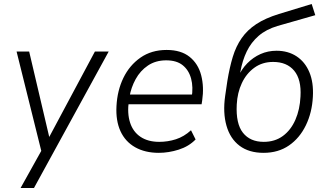

<svg xmlns="http://www.w3.org/2000/svg" viewBox="-20 -757 1643 961"><path d="M83 184 195 -17 191 16 63 -499H126L231 -52H216L455 -499H524L150 184Z M775 8Q706 8 656.5 -20Q607 -48 583 -100.5Q559 -153 563 -226Q567 -304 597.5 -367Q628 -430 683 -468.5Q738 -507 814 -507Q886 -507 929 -472.5Q972 -438 987 -380Q1002 -322 992 -254L989 -235H606L614 -284H960L939 -267Q948 -321 936.5 -363.5Q925 -406 894.5 -430.5Q864 -455 812 -455Q759 -455 720.5 -429Q682 -403 659 -361Q636 -319 628 -272L625 -252Q616 -190 631 -143.5Q646 -97 683.5 -72Q721 -47 777 -47Q820 -47 860.5 -60Q901 -73 936 -105L959 -59Q925 -24 874.5 -8Q824 8 775 8Z M1299 8Q1226 8 1179 -27.5Q1132 -63 1113.5 -128Q1095 -193 1107 -277L1118 -352Q1129 -419 1145 -472Q1161 -525 1189.5 -566Q1218 -607 1263 -636.5Q1308 -666 1376 -687L1540 -737L1558 -681L1369 -627Q1312 -610 1274.5 -577.5Q1237 -545 1215 -499.5Q1193 -454 1183 -397L1179 -368H1170Q1188 -410 1217.5 -440Q1247 -470 1284 -486.5Q1321 -503 1364 -503Q1422 -503 1464.5 -475Q1507 -447 1528.5 -395.5Q1550 -344 1546 -273Q1542 -194 1511 -130Q1480 -66 1426.5 -29Q1373 8 1299 8ZM1300 -47Q1356 -47 1396 -76.5Q1436 -106 1458.5 -157.5Q1481 -209 1484 -274Q1489 -359 1452.5 -403Q1416 -447 1347 -447Q1293 -447 1253 -418Q1213 -389 1190.5 -341Q1168 -293 1165 -234Q1160 -138 1196 -92.5Q1232 -47 1300 -47Z"/></svg>

Font: Nunitoga
Style: Light Italic
Weight: 300
Italic angle: -9°
Designer: Vernon Adams
Foundry: Vernon Adams
Version: Version 1.0